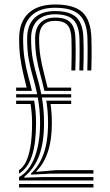

<svg xmlns="http://www.w3.org/2000/svg" viewBox="-20 -827 484 847"><path d="M64 -30.8V-45.8Q93.2 -61.5 114 -94.8Q134.8 -128 145.8 -176Q156.8 -224 156.8 -283.8Q156.8 -317 154 -344.9Q151.2 -372.8 146.5 -397H51.2V-411.5H144Q135.5 -452 125 -487.8Q114.5 -523.5 107 -564Q99.5 -604.5 99.8 -658.8Q100 -716.5 131.9 -747.4Q163.8 -778.2 223 -778.2Q288.2 -778.2 317.2 -750.2Q346.2 -722.2 348 -657.5Q349 -633.2 349 -611.4Q349 -589.5 348.8 -566.5Q348.5 -543.5 347.5 -516.2H330Q330.8 -543.8 331 -566.6Q331.2 -589.5 331.2 -611.2Q331.2 -633 330.5 -656.8Q328.8 -714.2 303.9 -739.1Q279 -764 223 -764Q172.2 -764 144.9 -736.6Q117.5 -709.2 117.2 -658.5Q117.2 -603.8 125 -563.9Q132.8 -524 143.4 -488.6Q154 -453.2 162.2 -411.5H294V-397H164.8Q169 -373 171.6 -345.1Q174.2 -317.2 174.2 -283.8Q174.2 -199.2 153.1 -141.6Q132 -84 87.5 -47.5V-43.2L172.5 -46H392.2V-30.8ZM51.2 -426V-440.5H97.5Q90 -471.5 82.4 -503.2Q74.8 -535 69.5 -572.5Q64.2 -610 64.5 -658.8Q64.8 -730.5 105.9 -768.9Q147 -807.2 223 -807.2Q306.8 -807.2 343.9 -772.6Q381 -738 383.2 -658.5Q384.2 -634.2 384.2 -612.2Q384.2 -590.2 384 -567.1Q383.8 -544 382.8 -516.2H365.2Q366 -544 366.2 -567Q366.5 -590 366.5 -612Q366.5 -634 365.8 -657.8Q363.8 -730.2 330.5 -761.5Q297.2 -792.8 223 -792.8Q155.2 -792.8 118.9 -758.1Q82.5 -723.5 82 -658.8Q82 -607 88.2 -567.6Q94.5 -528.2 103.6 -494.6Q112.8 -461 121 -426ZM175.8 -426Q167.2 -464 157.8 -498.6Q148.2 -533.2 141.5 -571.5Q134.8 -609.8 135 -658.5Q135.2 -702.2 158 -725.9Q180.8 -749.5 223 -749.5Q269.8 -749.5 290.6 -727.9Q311.5 -706.2 312.8 -656.5Q313.8 -632.8 313.8 -611Q313.8 -589.2 313.5 -566.5Q313.2 -543.8 312.2 -516.2H294.8Q295.5 -544 295.8 -566.6Q296 -589.2 296 -610.8Q296 -632.2 295.2 -656Q294.2 -698.2 277.4 -716.6Q260.5 -735 223 -735Q152.8 -735 152.5 -658.2Q152.5 -613.2 158.4 -577.4Q164.2 -541.5 172.9 -508.8Q181.5 -476 189.8 -440.5H294V-426ZM64 -61V-76.8Q81 -87 93.9 -112Q106.8 -137 114.1 -179.4Q121.5 -221.8 121.5 -283.8Q121.5 -307.8 119.6 -328.6Q117.8 -349.5 114.8 -368.2H51.2V-382.8H130.8Q134.5 -361 136.8 -336.6Q139 -312.2 139 -283.8Q139 -194.5 121 -139.6Q103 -84.8 64 -61ZM117 -56.5V-62.2Q152 -92.8 172 -147.5Q192 -202.2 192 -283.8Q192 -312.2 189.9 -336.6Q187.8 -361 184.2 -382.8H294V-368.2H203Q205.8 -349.5 207.2 -328.6Q208.8 -307.8 208.8 -283.8Q208.8 -210.2 191.1 -157.1Q173.5 -104 140.8 -72.2V-69L228.2 -76.5H392.2V-61.2L203.8 -61ZM64 0V-15.2H392.2V0Z"/></svg>

Font: Big Shoulders Inline Text Thin Medium
Style: Regular
Weight: 500
Version: Version 2.002